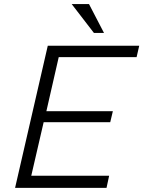

<svg xmlns="http://www.w3.org/2000/svg" viewBox="-20 -912 696 932"><path d="M436 -752 328.1 -892.1H412.1L484.9 -752ZM53.2 0 211.9 -689.9H655.8L643.1 -634.8H265.1L205.1 -372.1H527.8L515.1 -318.8H191.9L131.8 -59.1H509.8L497.1 0Z"/></svg>

Font: HK Grotesk Light Italic
Style: Regular
Weight: 300
Italic angle: -13°
Designer: Alfredo Marco Pradil and Stefan Peev
Foundry: Hanken Design Co.
Version: Version 1.000;PS 001.000;hotconv 1.0.88;makeotf.lib2.5.64775